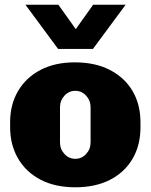

<svg xmlns="http://www.w3.org/2000/svg" viewBox="-20 -786 640 816"><path d="M300 10Q214 10 152 -22.5Q90 -55 56.5 -113Q23 -171 23 -245V-266Q23 -342 57 -399.5Q91 -457 152.5 -489Q214 -521 298 -521Q385 -521 447.5 -488.5Q510 -456 543.5 -399Q577 -342 577 -266V-245Q577 -168 543 -110.5Q509 -53 447 -21.5Q385 10 300 10ZM300 -111Q327 -111 346 -131.5Q365 -152 365 -181V-330Q365 -359 346 -379.5Q327 -400 300 -400Q273 -400 254 -379.5Q235 -359 235 -330V-181Q235 -152 254 -131.5Q273 -111 300 -111ZM514 -766 375 -578H227L88 -766H228L342 -606H262L376 -766Z"/></svg>

Font: Chivo Mono Black
Style: Regular
Weight: 900
Designer: Hector Gatti
Foundry: Omnibus-Type
Version: Version 1.008